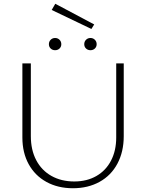

<svg xmlns="http://www.w3.org/2000/svg" viewBox="-20 -995 776 1021"><path d="M255 -942 274 -975 481 -865 466 -841ZM240 -760Q240 -774 249.5 -783.5Q259 -793 273 -793Q287 -793 296.5 -783.5Q306 -774 306 -760Q306 -746 296.5 -737Q287 -728 273 -728Q259 -728 249.5 -737Q240 -746 240 -760ZM428 -760Q428 -774 437.5 -783.5Q447 -793 461 -793Q475 -793 484.5 -783.5Q494 -774 494 -760Q494 -746 484.5 -737Q475 -728 461 -728Q447 -728 437.5 -737Q428 -746 428 -760ZM99 -264V-658H144V-271Q144 -198 172.5 -143.5Q201 -89 253.5 -59.5Q306 -30 375 -30Q442 -30 492.5 -59Q543 -88 570.5 -141Q598 -194 598 -264V-658H638V-271Q638 -188 604.5 -125Q571 -62 509.5 -28Q448 6 368 6Q288 6 227 -27.5Q166 -61 132.5 -122Q99 -183 99 -264Z"/></svg>

Font: Ysabeau Infant Light
Style: Regular
Weight: 300
Designer: Christian Thalmann (Catharsis Fonts)
Version: Version 0.003